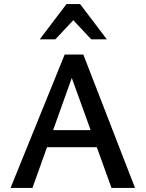

<svg xmlns="http://www.w3.org/2000/svg" viewBox="-20 -927 718 947"><path d="M530 0 313 -601H355L140 0H32L299 -658H391L646 0ZM150 -201 181 -285H469L514 -201ZM430 -733 326 -844 308 -907H375L507 -733ZM176 -733 308 -907H375L358 -845L253 -733Z"/></svg>

Font: Ysabeau Infant SemiBold
Style: Regular
Weight: 600
Designer: Christian Thalmann (Catharsis Fonts)
Version: Version 2.002; featfreeze: ss01,ss02,lnum